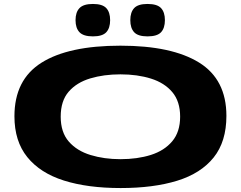

<svg xmlns="http://www.w3.org/2000/svg" viewBox="-20 -941 1217 971"><path d="M590 10Q423 10 303 -28Q183 -66 118 -146.5Q53 -227 53 -353Q53 -538 190 -624Q327 -710 589 -710Q849 -710 987 -624.5Q1125 -539 1125 -355Q1125 -225 1060.5 -144.5Q996 -64 876 -27Q756 10 590 10ZM589 -136Q675 -136 743 -157.5Q811 -179 851 -226.5Q891 -274 891 -351Q891 -428 851.5 -475Q812 -522 743.5 -543.5Q675 -565 589 -565Q505 -565 436.5 -544.5Q368 -524 327.5 -477.5Q287 -431 287 -351Q287 -272 328 -225Q369 -178 438 -157Q507 -136 589 -136ZM726 -757Q678 -757 658.5 -778Q639 -799 639 -839Q639 -879 658.5 -900Q678 -921 726 -921Q775 -921 794.5 -900Q814 -879 814 -839Q814 -799 794.5 -778Q775 -757 726 -757ZM450 -757Q402 -757 382 -778Q362 -799 362 -839Q362 -879 382 -900Q402 -921 450 -921Q498 -921 517.5 -900Q537 -879 537 -839Q537 -799 517.5 -778Q498 -757 450 -757Z"/></svg>

Font: Georama ExtraExtended
Style: Bold
Weight: 700
Width: 8
Designer: Jean-Baptiste Levee
Foundry: Production Type
Version: Version 1.000